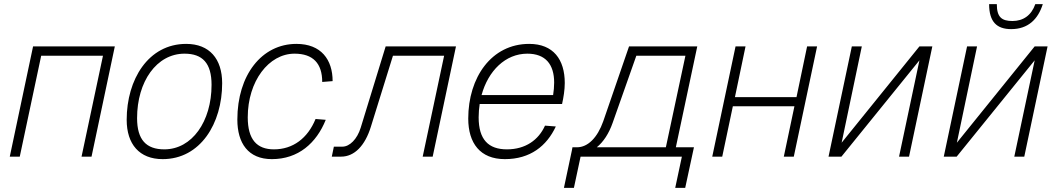

<svg xmlns="http://www.w3.org/2000/svg" viewBox="-20 -753 5084 923"><path d="M27 0H75L178 -485H475L372 0H420L532 -530H139Z M762 12C943 12 1048 -159 1048 -353C1048 -470 987 -542 875 -542C693 -542 589 -371 589 -177C589 -60 650 12 762 12ZM770 -35C683 -35 639 -81 639 -185C639 -361 733 -495 867 -495C954 -495 997 -449 997 -345C997 -169 903 -35 770 -35Z M1287 12C1414 12 1501 -65 1546 -177L1497 -181C1459 -88 1388 -35 1297 -35C1215 -35 1171 -82 1171 -189C1171 -363 1272 -495 1396 -495C1485 -495 1529 -448 1529 -359L1579 -363C1579 -466 1524 -542 1405 -542C1238 -542 1121 -392 1121 -178C1121 -65 1173 12 1287 12Z M1575 0H1620C1684 0 1735 -53 1763 -144L1869 -485H2115L2012 0H2060L2172 -530H1834L1714 -139C1697 -84 1661 -48 1626 -48H1585Z M2407 12C2529 12 2608 -51 2652 -145L2600 -149C2569 -80 2506 -35 2417 -35C2328 -35 2281 -82 2281 -189C2281 -211 2283 -233 2286 -253H2682C2689 -284 2695 -321 2695 -354C2695 -467 2640 -542 2524 -542C2342 -542 2231 -380 2231 -183C2231 -65 2288 12 2407 12ZM2515 -495C2602 -495 2644 -444 2644 -356C2644 -335 2642 -316 2639 -296H2295C2327 -413 2410 -495 2515 -495Z M2691 150H2739L2771 0H3258L3226 150H3274L3316 -45H3229L3332 -530H3004L2880 -170C2852 -91 2806 -45 2754 -45H2732L2729 -29ZM2925 -162 3039 -485H3275L3181 -45H2849C2881 -71 2907 -111 2925 -162Z M3404 0H3452L3503 -242H3799L3748 0H3796L3908 -530H3860L3809 -286H3513L3564 -530H3516Z M3963 0H4025L4400 -463L4302 0H4350L4462 -530H4400L4026 -67L4123 -530H4075Z M4841 -613C4922 -613 4970 -660 4993 -733H4957C4938 -679 4899 -652 4847 -652C4795 -652 4772 -671 4772 -733H4735C4735 -648 4772 -613 4841 -613ZM4517 0H4579L4954 -463L4856 0H4904L5016 -530H4954L4580 -67L4677 -530H4629Z"/></svg>

Font: Geist ExtraLight
Style: Italic
Weight: 200
Italic angle: -12°
Designer: Basement.studio, Andrés Briganti, Mateo Zaragoza
Foundry: Basement.studio, Vercel, Andrés Briganti, Guido Ferreyra, Mateo Zaragoza
Version: Version 1.500